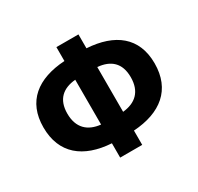

<svg xmlns="http://www.w3.org/2000/svg" viewBox="-162 -953 1201 1162"><g transform="rotate(-30 439.0 -372.0)"><path d="M516 -530C605 -522 661 -476 661 -376C661 -275 605 -226 516 -217ZM362 -217C274 -226 218 -276 218 -376C218 -476 274 -522 362 -530ZM516 -758H362V-661C170 -649 51 -558 51 -376C51 -193 170 -98 362 -86V14H516V-86C708 -98 828 -193 828 -376C828 -558 708 -649 516 -661Z"/></g></svg>

Font: Noto Sans CJK JP Black
Style: Regular
Weight: 900
Designer: Ryoko NISHIZUKA (kana & ideographs); Paul D. Hunt (Latin, Greek & Cyrillic); Wenlong ZHANG (bopomofo); Sandoll Communica
Foundry: Adobe Systems Incorporated
Version: Version 1.004;PS 1.004;hotconv 1.0.82;makeotf.lib2.5.63406